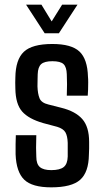

<svg xmlns="http://www.w3.org/2000/svg" viewBox="-20 -797 448 825"><path d="M200 8Q118 8 84 -25Q50 -58 47 -134Q47 -157 47 -177.5Q47 -198 48 -216H136Q135 -184 135 -162Q135 -140 136 -124Q136 -92 151.5 -79Q167 -66 200 -66Q237 -66 253.5 -79Q270 -92 271 -124Q271 -156 271 -183Q270 -213 261 -228.5Q252 -244 226 -252L166 -268Q103 -286 75 -318Q47 -350 46 -416Q45 -443 46 -464Q47 -541 82.5 -574.5Q118 -608 205 -608Q287 -608 321.5 -575.5Q356 -543 358 -467Q359 -459 359 -443.5Q359 -428 358.5 -412Q358 -396 357 -386H267Q268 -408 268 -435Q268 -462 267 -478Q266 -509 253 -521.5Q240 -534 205 -534Q171 -534 157 -521.5Q143 -509 142 -478Q142 -470 141.5 -457Q141 -444 141 -426Q142 -394 150 -374.5Q158 -355 188 -348L243 -334Q304 -319 333.5 -285.5Q363 -252 363 -187Q363 -171 363 -159Q363 -147 362 -132Q361 -57 324.5 -24.5Q288 8 200 8ZM92 -777H158L202 -705L247 -777H313L233 -654H172Z"/></svg>

Font: Big Shoulders Text SemiBold
Style: Regular
Weight: 600
Designer: Patric King
Foundry: XO Type Co
Version: Version 1.000; ttfautohint (v1.8.2)